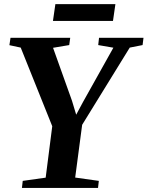

<svg xmlns="http://www.w3.org/2000/svg" viewBox="-20 -930 730 950"><path d="M88.5 0 92.5 -35 206 -51 238.5 -305.5 82.5 -694.5 26.5 -706.5 32 -743H327.5L322.5 -707L242.5 -693.5L336 -432L357 -362.5L390 -424L541 -694L466 -707L470 -743H690L685.5 -707L622 -694.5L386.5 -312.5L352 -51.5L469 -35L465 0ZM254 -909.5H551L539 -826.5H242Z"/></svg>

Font: Merriweather 72pt
Style: Bold Italic
Weight: 700
Italic angle: -7.8°
Version: Version 2.101